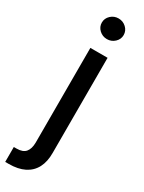

<svg xmlns="http://www.w3.org/2000/svg" viewBox="-267 -786 765 1019"><g transform="rotate(30 116.0 -276.0)"><path d="M71.8 -545.9H177.2V35.6Q177.7 90.3 158 127.9Q138.2 165.5 99.6 184.8Q61 204.1 4.4 204.1H-17.1V112.8H0Q38.1 112.8 54.7 92.8Q71.3 72.8 71.8 35.2ZM124 -629.9Q96.7 -629.9 76.9 -648.4Q57.1 -667 57.1 -692.9Q57.1 -719.2 76.9 -737.8Q96.7 -756.3 124 -756.3Q151.4 -756.3 171.1 -737.8Q190.9 -719.2 190.9 -692.9Q190.9 -667 171.1 -648.4Q151.4 -629.9 124 -629.9Z"/></g></svg>

Font: Inter V
Style: Weight 500 Optical size 14.0
Weight: 500
Designer: Rasmus Andersson
Foundry: rsms
Version: Version 4.000;git-4fc901f